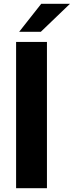

<svg xmlns="http://www.w3.org/2000/svg" viewBox="-20 -982 385 1002"><path d="M225 0H64V-763H225ZM193 -816H80L195 -962H345Z"/></svg>

Font: Open Sauce Sans ExtraBold
Style: Regular
Weight: 800
Designer: Alfredo Marco Pradil
Foundry: Creative Sauce Fz LLC
Version: Version 1.477